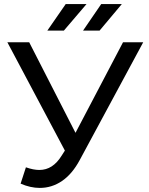

<svg xmlns="http://www.w3.org/2000/svg" viewBox="-20 -907 731 941"><path d="M682 -700H583L350 -256L123 -700H16L298 -169L282 -144C253.3 -97.3 217 -74 173 -74C153.7 -74 131.7 -78.3 107 -87L81 -7C113 7 144.3 14 175 14C214.3 14 250.7 2.7 284 -20C317.3 -42.7 346.3 -77 371 -123ZM302 -887 212 -757H293L404 -887ZM476 -887 387 -757H468L577 -887Z"/></svg>

Font: Rookery
Style: Regular
Weight: 400
Designer: Ryan Kimball / Julieta Ulanovsky
Foundry: Motorola Mobility LLC.
Version: Version 1.0